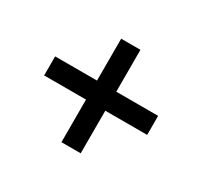

<svg xmlns="http://www.w3.org/2000/svg" viewBox="-100 -706 735 699"><g transform="rotate(30 267.5 -356.5)"><path d="M308 -139H227V-318H51V-398H227V-574H308V-398H484V-318H308Z"/></g></svg>

Font: Red Hat Display Medium
Style: Regular
Weight: 500
Designer: Pentagram / MCKL
Foundry: Pentagram / MCKL
Version: Version 1.005; Red Hat Display Medium